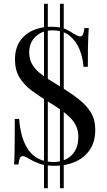

<svg xmlns="http://www.w3.org/2000/svg" viewBox="-20 -860 563 1012"><path d="M247 -719Q297 -719 323 -707.5Q349 -696 369 -682Q381 -675 388.5 -671.5Q396 -668 403 -668Q413 -668 417.5 -679Q422 -690 425 -712H448Q447 -695 445.5 -671.5Q444 -648 443.5 -609.5Q443 -571 443 -508H420Q417 -556 399 -600Q381 -644 346.5 -672Q312 -700 256 -700Q203 -700 168.5 -668Q134 -636 134 -584Q134 -550 147.5 -525Q161 -500 184.5 -479.5Q208 -459 238 -440.5Q268 -422 302 -401Q354 -369 394.5 -337.5Q435 -306 458.5 -268Q482 -230 482 -176Q482 -112 453 -70Q424 -28 376 -7Q328 14 270 14Q217 14 186 2Q155 -10 133 -23Q121 -31 113 -34Q105 -37 99 -37Q89 -37 84.5 -26Q80 -15 77 7H54Q56 -14 56.5 -42.5Q57 -71 57.5 -117Q58 -163 58 -233H81Q84 -188 95 -147Q106 -106 127 -74Q148 -42 181.5 -24Q215 -6 263 -6Q296 -6 325.5 -19.5Q355 -33 374 -62.5Q393 -92 393 -139Q393 -169 382 -194Q371 -219 350 -240Q329 -261 300.5 -281Q272 -301 237 -322Q190 -351 149 -381Q108 -411 83.5 -450.5Q59 -490 59 -546Q59 -605 85.5 -643.5Q112 -682 155 -700.5Q198 -719 247 -719ZM232 -840V132H212V-840ZM316 -840V132H296V-840Z"/></svg>

Font: Playfair Display
Style: Regular
Weight: 400
Designer: Claus Eggers Sørensen
Foundry: Claus Eggers Sørensen
Version: Version 1.203